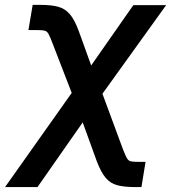

<svg xmlns="http://www.w3.org/2000/svg" viewBox="-78 -550 689 774"><path d="M-57.6 204.1 256.3 -239.3H310.1L417.5 51.3Q427.2 76.2 433.3 87.2Q439.5 98.1 449.2 100.3Q459 102.5 478.5 102.5H508.8L492.2 204.1H465.3Q423.3 204.1 395.3 196.8Q367.2 189.5 348.1 167Q329.1 144.5 312 99.6L255.4 -56.6L73.2 204.1ZM233.4 -117.7 133.8 -375.5Q124 -401.4 117.9 -412.6Q111.8 -423.8 102.5 -426.3Q93.3 -428.7 73.2 -428.7H36.6L53.7 -530.3H86.9Q128.9 -530.3 156.7 -522.7Q184.6 -515.1 203.9 -492.4Q223.1 -469.7 239.7 -424.3L289.6 -286.1L459.5 -529.3H591.8L295.9 -117.7Z"/></svg>

Font: Inter 24pt SemiBold
Style: Italic
Weight: 600
Italic angle: -9.3988°
Designer: Rasmus Andersson
Foundry: rsms
Version: Version 4.001;git-66647c0bb